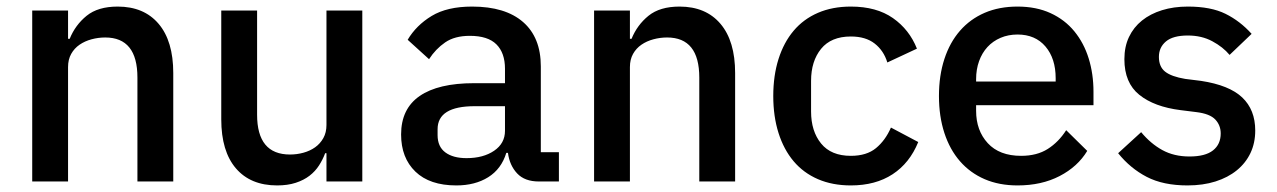

<svg xmlns="http://www.w3.org/2000/svg" viewBox="-20 -552 3883 584"><path d="M78 0V-520H187V-434H192Q209 -476 243.5 -504Q278 -532 338 -532Q418 -532 462.5 -479.5Q507 -427 507 -330V0H398V-316Q398 -438 300 -438Q279 -438 258.5 -432.5Q238 -427 222 -416Q206 -405 196.5 -388Q187 -371 187 -348V0Z M973 -86H969Q962 -67 950.5 -49Q939 -31 921.5 -17.5Q904 -4 879.5 4Q855 12 823 12Q742 12 697.5 -40Q653 -92 653 -189V-520H762V-203Q762 -82 862 -82Q883 -82 903 -87.5Q923 -93 938.5 -104Q954 -115 963.5 -132Q973 -149 973 -172V-520H1082V0H973Z M1619 0Q1576 0 1553 -24.5Q1530 -49 1525 -87H1520Q1505 -38 1465 -13Q1425 12 1368 12Q1287 12 1243.5 -30Q1200 -72 1200 -143Q1200 -221 1256.5 -260Q1313 -299 1422 -299H1516V-343Q1516 -391 1490 -417Q1464 -443 1409 -443Q1363 -443 1334 -423Q1305 -403 1285 -372L1220 -431Q1246 -475 1293 -503.5Q1340 -532 1416 -532Q1517 -532 1571 -485Q1625 -438 1625 -350V-89H1680V0ZM1399 -71Q1450 -71 1483 -93.5Q1516 -116 1516 -154V-229H1424Q1311 -229 1311 -159V-141Q1311 -106 1334.5 -88.5Q1358 -71 1399 -71Z M1787 0V-520H1896V-434H1901Q1918 -476 1952.5 -504Q1987 -532 2047 -532Q2127 -532 2171.5 -479.5Q2216 -427 2216 -330V0H2107V-316Q2107 -438 2009 -438Q1988 -438 1967.5 -432.5Q1947 -427 1931 -416Q1915 -405 1905.5 -388Q1896 -371 1896 -348V0Z M2568 12Q2512 12 2468 -7Q2424 -26 2394 -61.5Q2364 -97 2348 -147.5Q2332 -198 2332 -260Q2332 -322 2348 -372.5Q2364 -423 2394 -458.5Q2424 -494 2468 -513Q2512 -532 2568 -532Q2646 -532 2696 -497Q2746 -462 2769 -404L2679 -362Q2668 -398 2640.5 -419.5Q2613 -441 2568 -441Q2508 -441 2477.5 -403.5Q2447 -366 2447 -306V-213Q2447 -153 2477.5 -115.5Q2508 -78 2568 -78Q2616 -78 2644.5 -101.5Q2673 -125 2690 -164L2773 -120Q2747 -56 2695 -22Q2643 12 2568 12Z M3075 12Q3019 12 2975 -7Q2931 -26 2900 -61.5Q2869 -97 2852.5 -147.5Q2836 -198 2836 -260Q2836 -322 2852.5 -372.5Q2869 -423 2900 -458.5Q2931 -494 2975 -513Q3019 -532 3075 -532Q3132 -532 3175.5 -512Q3219 -492 3248 -456.5Q3277 -421 3291.5 -374Q3306 -327 3306 -273V-232H2949V-215Q2949 -155 2984.5 -116.5Q3020 -78 3086 -78Q3134 -78 3167 -99Q3200 -120 3223 -156L3287 -93Q3258 -45 3203 -16.5Q3148 12 3075 12ZM3075 -447Q3047 -447 3023.5 -437Q3000 -427 2983.5 -409Q2967 -391 2958 -366Q2949 -341 2949 -311V-304H3191V-314Q3191 -374 3160 -410.5Q3129 -447 3075 -447Z M3592 12Q3518 12 3468 -14Q3418 -40 3381 -86L3451 -150Q3480 -115 3515.5 -95.5Q3551 -76 3598 -76Q3646 -76 3669.5 -94.5Q3693 -113 3693 -146Q3693 -171 3676.5 -188.5Q3660 -206 3619 -211L3571 -217Q3491 -227 3445.5 -263.5Q3400 -300 3400 -372Q3400 -410 3414 -439.5Q3428 -469 3453.5 -489.5Q3479 -510 3514.5 -521Q3550 -532 3593 -532Q3663 -532 3707.5 -510Q3752 -488 3787 -449L3720 -385Q3700 -409 3667.5 -426.5Q3635 -444 3593 -444Q3548 -444 3526.5 -426Q3505 -408 3505 -379Q3505 -349 3524 -334Q3543 -319 3585 -312L3633 -306Q3719 -293 3758.5 -255.5Q3798 -218 3798 -155Q3798 -117 3783.5 -86.5Q3769 -56 3742 -34Q3715 -12 3677 0Q3639 12 3592 12Z"/></svg>

Font: IBM Plex Sans Thai Medium
Style: Regular
Weight: 500
Designer: Mike Abbink, Paul van der Laan, Pieter van Rosmalen, Ben Mitchell, Mark Frömberg
Foundry: Bold Monday
Version: Version 1.1